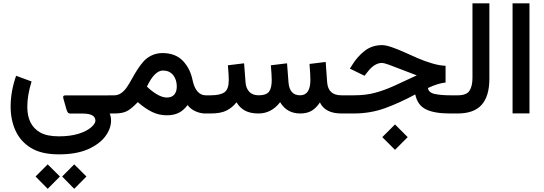

<svg xmlns="http://www.w3.org/2000/svg" viewBox="-20 -698 3348 1181"><path d="M341.8 251.5Q235.4 251.5 170.4 211.9Q105.5 171.9 75.2 105Q45.4 39.1 45.4 -42Q45.4 -135.7 79.1 -231.9L174.3 -196.8Q147.9 -112.3 147.9 -41Q147.9 71.3 226.1 116.2Q268.1 140.6 341.8 140.6Q412.1 140.6 463.1 124.8Q514.2 108.9 542 84Q566.9 61.5 566.9 44.4Q566.9 0.5 488.8 0.5H414.6Q407.7 0.5 403.1 -1.5Q398.4 -3.4 395 -9.8Q391.6 -16.1 390.6 -19.3Q389.6 -22.5 386.2 -33.7L369.6 -92.8Q368.7 -97.7 368.7 -100.1Q368.7 -103.5 368.9 -105.2Q369.1 -106.9 372.6 -109.1Q376 -111.3 382.8 -111.3H664.1V0.5H654.8Q663.1 18.6 663.1 43.5Q663.1 93.8 627 141.6Q591.3 189 519.5 220.7Q448.2 251.5 341.8 251.5ZM362.3 387.7 436.5 313 511.7 387.7 436.5 463.4ZM198.7 387.7 273.4 313 348.6 387.7 273.4 463.4Z M685.5 0H644.5V-111.8H683.1Q706.5 -111.8 726.6 -126.2Q746.6 -140.6 761.7 -163.6Q776.9 -186.5 792 -214.1Q807.1 -241.7 824.7 -269.3Q842.3 -296.9 862.5 -319.8Q882.8 -342.8 913.1 -357.2Q943.4 -371.6 979.5 -371.6Q1058.6 -371.6 1105 -323.7Q1150.4 -275.9 1164.6 -204.6Q1174.3 -158.2 1195.3 -135Q1216.3 -111.8 1244.1 -111.8H1256.8V0H1243.7Q1211.9 0 1181.9 -13.7Q1151.9 -27.3 1133.8 -51.8Q1110.4 -20 1080.1 -4.4Q1049.8 11.2 1005.9 11.2Q958.5 11.2 916.3 -9Q874 -29.3 827.6 -69.8Q796.9 -37.6 769 -19Q739.7 0 685.5 0ZM982.4 -264.2Q930.7 -264.2 883.8 -165.5Q909.7 -139.6 943.4 -118.7Q978.5 -98.1 1005.9 -98.1Q1036.6 -98.1 1052 -116.2Q1067.4 -134.3 1067.4 -166Q1067.4 -208 1044.9 -236.3Q1022 -264.2 982.4 -264.2Z M1826.7 0Q1744.6 0 1703.1 -69.3Q1648.9 0 1570.8 0Q1519.5 0 1487.3 -17.3Q1455.1 -34.7 1434.6 -68.8Q1410.6 -37.1 1373.5 -18.1Q1337.9 0 1275.4 0H1230.5V-111.8H1276.4Q1335 -111.8 1361.3 -130.9Q1387.2 -149.4 1387.2 -206.1Q1387.2 -234.9 1381.8 -296.4L1481.4 -308.6L1490.2 -193.4Q1492.7 -155.3 1513.2 -133.5Q1533.7 -111.8 1571.8 -111.8Q1618.2 -111.8 1635.3 -134.8Q1651.4 -157.2 1651.4 -206.1Q1651.4 -234.9 1646 -296.4L1745.6 -308.6L1754.4 -193.4Q1760.3 -111.8 1825.7 -111.8Q1889.2 -111.8 1889.2 -206.1Q1889.2 -240.2 1883.8 -304.7L1983.4 -316.9L1992.2 -193.4Q1997.6 -111.8 2079.6 -111.8H2094.2V0H2080.6Q1980 0 1947.8 -67.9Q1925.8 -34.2 1897.5 -17.1Q1869.1 0 1826.7 0Z M2331.5 145.5 2409.7 67.4 2487.8 145.5 2409.7 223.6ZM2720.7 -293.5V-190.4Q2673.8 -185.5 2612.3 -156.7Q2615.7 -128.4 2653.8 -120.1Q2692.4 -111.8 2749 -111.8H2775.9V0H2747.1Q2651.4 0 2600.1 -25.4Q2548.3 -50.3 2534.2 -117.2Q2438 -65.4 2350.1 -33.2Q2259.3 0 2156.2 0H2074.7V-111.8H2157.7Q2229 -111.8 2286.1 -127Q2344.2 -142.6 2404.3 -169.9Q2465.3 -197.3 2543.5 -234.4Q2510.3 -246.6 2455.6 -268.1Q2400.9 -289.6 2370.8 -300.3Q2340.8 -311 2330.1 -311Q2283.2 -311 2240.7 -255.4L2222.2 -231.9L2132.3 -275.9L2146 -297.9Q2178.7 -351.1 2224.6 -386.2Q2269 -420.4 2330.6 -420.4Q2353.5 -420.4 2390.1 -407.7Q2426.8 -395 2467.3 -376.7Q2507.8 -358.4 2550.3 -339.8Q2592.8 -321.3 2638.7 -307.9Q2684.6 -294.4 2720.7 -293.5Z M2756.3 0V-111.8H2795.4Q2851.1 -111.8 2868.7 -141.1Q2886.2 -169.9 2886.2 -219.2V-677.7H2990.2V-214.4Q2990.2 -106.9 2942.9 -53.5Q2895.5 0 2794.9 0Z M3132.8 -677.7H3236.8V-0.5H3132.8Z"/></svg>

Font: Vazirmatn UI FD NL Medium
Style: Regular
Weight: 500
Designer: Saber Rastikerdar
Foundry: Saber Rastikerdar
Version: Version 33.003